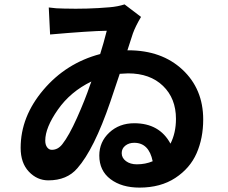

<svg xmlns="http://www.w3.org/2000/svg" viewBox="-20 -805 1040 874"><path d="M603 -57Q642 -57 675 -71Q658 -155 591 -155Q567 -155 550.5 -142Q534 -129 534 -108Q534 -86 553.5 -71.5Q573 -57 603 -57ZM390 -418 396 -434Q301 -388 243.5 -306Q186 -224 186 -165Q186 -146 194.5 -134.5Q203 -123 216 -123Q244 -123 264 -149Q294 -187 330.5 -268.5Q367 -350 390 -418ZM560 -576H564Q716 -576 810.5 -488Q905 -400 905 -261Q905 -176 875 -107.5Q845 -39 778 5Q711 49 615 49Q534 49 483 10.5Q432 -28 432 -97Q432 -159 477.5 -201.5Q523 -244 591 -244Q706 -244 756 -151Q781 -200 781 -264Q781 -357 722 -414Q663 -471 563 -471Q551 -471 525 -469Q518 -448 503.5 -405Q489 -362 482 -341Q408 -125 332 -39Q285 16 200 16Q149 16 111.5 -23.5Q74 -63 74 -132Q74 -274 177.5 -396Q281 -518 436 -559Q451 -606 466 -665Q390 -664 208 -648L202 -771Q236 -766 272 -766Q377 -763 480 -772Q516 -775 547 -785L622 -728Q597 -686 585 -653Z"/></svg>

Font: Noto Sans Korean Bold
Style: Bold
Weight: 700
Designer: Ryoko NISHIZUKA  (kana & ideographs); Paul D. Hunt (Latin, Greek & Cyrillic); Wenlong ZHANG  (bopomofo); Sandoll Communi
Foundry: Adobe Systems Incorporated
Version: Version 1.000;PS 1;hotconv 1.0.78;makeotf.lib2.5.61930